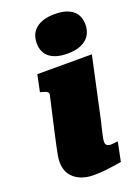

<svg xmlns="http://www.w3.org/2000/svg" viewBox="-150 -852 674 923"><g transform="rotate(-20 187.0 -390.0)"><path d="M31 -109Q31 -124 34 -141.5Q37 -159 42.5 -184Q48 -209 56 -246L98 -431Q99 -437 95.5 -441.5Q92 -446 84.5 -449Q77 -452 65 -455L57 -457L75 -543H354L287 -233Q280 -204 275 -183Q270 -162 267.5 -149Q265 -136 265 -128Q265 -115 272 -109.5Q279 -104 293 -104Q301 -104 307 -105Q313 -106 318.5 -106.5Q324 -107 328 -107L308 -9Q290 -6 267 -2.5Q244 1 218 3.5Q192 6 164 6Q125 6 95 -7.5Q65 -21 48 -46Q31 -71 31 -109ZM123 -683Q123 -733 157 -759.5Q191 -786 252 -786Q311 -786 342.5 -761Q374 -736 374 -689Q374 -640 340.5 -613Q307 -586 246 -586Q187 -586 155 -611Q123 -636 123 -683Z"/></g></svg>

Font: Roboto Serif Black
Style: Italic
Weight: 900
Italic angle: -10°
Version: Version 1.008